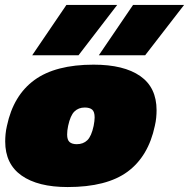

<svg xmlns="http://www.w3.org/2000/svg" viewBox="-20 -745 763 775"><path d="M110 -522 248 -725H453L297 -522ZM379 -522 517 -725H723L566 -522ZM253 10Q133 10 67 -36.5Q1 -83 1 -174Q1 -188 2.5 -204Q4 -220 8 -237Q34 -360 119 -422Q204 -484 358 -484Q480 -484 546 -438Q612 -392 612 -300Q612 -286 610.5 -270Q609 -254 605 -237Q579 -114 495 -52Q411 10 253 10ZM290 -163Q316 -163 332.5 -179Q349 -195 358 -237Q360 -248 361 -256Q362 -264 362 -271Q362 -294 352 -302.5Q342 -311 322 -311Q297 -311 280.5 -295Q264 -279 255 -237Q251 -218 251 -202Q251 -180 261 -171.5Q271 -163 290 -163Z"/></svg>

Font: Kanit Black
Style: Italic
Weight: 900
Italic angle: -12°
Designer: Katatrad Team
Foundry: CadsonDemak
Version: Version 2.000; ttfautohint (v1.8.3)